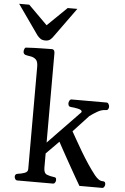

<svg xmlns="http://www.w3.org/2000/svg" viewBox="-110 -1046 710 1091"><g transform="rotate(5 245.0 -500.5)"><path d="M31.2 0Q22.9 0 18.8 -7.3Q14.6 -14.6 14.6 -20Q14.6 -36.1 30.8 -38.1Q48.8 -40 68.1 -46.6Q87.4 -53.2 87.4 -69.3V-653.8Q87.4 -684.1 74.7 -695.3Q62 -706.5 44.9 -709Q27.8 -711.4 14.6 -714.8Q9.8 -717.3 6.3 -721.2Q2.9 -725.1 2.9 -734.4Q2.9 -740.2 5.9 -748Q8.8 -755.9 14.6 -756.3Q63.5 -759.3 103 -759.8Q142.6 -760.3 163.6 -760.7Q167.5 -760.7 172.4 -756.8Q177.2 -752.9 178.2 -741.2V-229L354 -411.1Q361.3 -416.5 361.3 -421.4Q361.3 -431.6 338.6 -436.5Q315.9 -441.4 297.4 -442.4Q288.1 -443.4 285.2 -449.5Q282.2 -455.6 282.2 -463.4Q282.2 -468.8 286.4 -477.1Q290.5 -485.4 298.8 -485.4H497.6Q505.9 -485.4 510 -477.1Q514.2 -468.8 514.2 -463.4Q514.2 -454.6 510.3 -448.5Q506.3 -442.4 498 -442.4Q474.1 -442.4 449.7 -428.2Q425.3 -414.1 406.7 -399.9L319.3 -305.7Q329.1 -288.6 345.5 -259.5Q361.8 -230.5 382.3 -195.8Q402.8 -161.1 425.3 -127.4Q447.8 -93.8 469.2 -66.9Q480 -53.7 491.2 -45.9Q502.4 -38.1 514.6 -38.1Q522.9 -38.1 526.9 -34.4Q530.8 -30.8 530.8 -20Q530.8 -14.6 526.6 -7.3Q522.5 0 514.2 0H385.3Q373.5 -20 359.6 -44.4Q345.7 -68.8 330.8 -95.2Q315.9 -121.6 301.3 -147.7Q286.6 -173.8 273.7 -197.5Q260.7 -221.2 250.5 -240.2L178.2 -167V-85.4Q178.2 -54.2 196.5 -47.1Q214.8 -40 232.9 -38.1Q243.2 -37.1 246.8 -34.2Q250.5 -31.2 250.5 -20Q250.5 -14.6 246.3 -7.3Q242.2 0 233.9 0ZM120.1 -806.2Q102.5 -806.2 92.3 -813.5Q82 -820.8 73.7 -831.1L-45.9 -1001H11.7L120.1 -893.1L231 -1001H286.1L166.5 -835.4Q158.7 -823.2 148.4 -814.7Q138.2 -806.2 120.1 -806.2Z"/></g></svg>

Font: Gelasio
Style: Regular
Weight: 400
Designer: Eben Sorkin
Foundry: Eben Sorkin
Version: Version 1.008